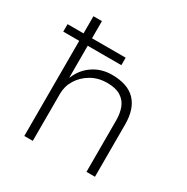

<svg xmlns="http://www.w3.org/2000/svg" viewBox="-162 -842 951 979"><g transform="rotate(30 314.0 -352.5)"><path d="M111 0V-560H17V-604H111V-705H161V-604H359V-560H161V-374H163Q185 -429 233 -461.5Q281 -494 343 -494Q436 -494 481.5 -446.5Q527 -399 527 -307V0H477V-303Q477 -345 464.5 -377Q452 -409 422.5 -427.5Q393 -446 343 -446Q290 -446 249 -422Q208 -398 184.5 -360Q161 -322 161 -277V0Z"/></g></svg>

Font: Nunito Sans 7pt ExtraLight
Style: Regular
Weight: 250
Designer: Vernon Adams
Foundry: Vernon Adams
Version: Version 3.101;gftools[0.9.27]